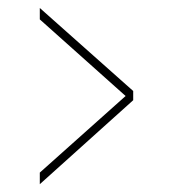

<svg xmlns="http://www.w3.org/2000/svg" viewBox="-20 -508 424 480"><path d="M79.5 -47.5V-76.5L294 -268L79.5 -459.5V-488L313 -280.5V-257.5Z"/></svg>

Font: Imbue 48pt Light
Style: Regular
Weight: 300
Designer: Tyler Finck
Foundry: Etcetera Type Company
Version: Version 1.102